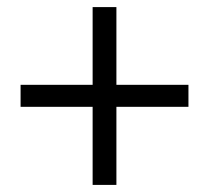

<svg xmlns="http://www.w3.org/2000/svg" viewBox="-20 -638 589 541"><path d="M241 -117H308V-337H511V-399H308V-618H241V-399H38V-337H241Z"/></svg>

Font: Source Han Sans JP Normal
Style: Regular
Weight: 350
Designer: Ryoko NISHIZUKA 西塚涼子 (kana, bopomofo & ideographs); Paul D. Hunt (Latin, Greek & Cyrillic); Sandoll Communications 산돌커뮤니
Foundry: Adobe
Version: Version 2.002;hotconv 1.0.116;makeotfexe 2.5.65601